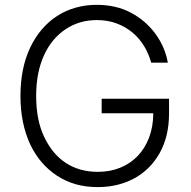

<svg xmlns="http://www.w3.org/2000/svg" viewBox="-20 -757 781 787"><path d="M63.9 -363.6Q63.9 -478 103.7 -561.8Q123.6 -603.7 151.5 -636.4Q179.3 -669 214 -691.4Q248.6 -713.8 289.6 -725.5Q330.6 -737.2 376.4 -737.2Q456.3 -737.2 517.4 -704.5Q547.9 -688.2 573.2 -666.2Q598.4 -644.2 617.5 -617.9Q636.7 -591.6 649.5 -561.8Q662.3 -532 668 -500H599.8Q589.8 -536.2 570.7 -568Q551.5 -599.8 523.3 -623.4Q495 -647 458.3 -660.9Q421.5 -674.7 376.4 -674.7Q305.8 -674.7 249.6 -637.8Q221.6 -619.3 199 -592.5Q176.5 -565.7 160.7 -531.2Q144.9 -496.8 136.5 -454.7Q128.2 -412.6 128.2 -363.6Q128.2 -265.3 160.9 -196.4Q194.2 -125.4 250 -89Q305.8 -52.6 381 -52.6Q430.4 -52.6 471.9 -69.2Q513.5 -85.9 543.7 -117Q573.9 -148.1 590.9 -192.6Q608 -237.2 608.3 -292.6H396.7V-352.3H672.9V-292.6Q672.9 -199.6 635.7 -131.7Q616.8 -97.7 590.7 -71.2Q564.6 -44.7 532.1 -26.8Q499.6 -8.9 461.6 0.5Q423.7 9.9 381 9.9Q332.7 9.9 291.9 -1.4Q251.1 -12.8 214.5 -36.2Q179 -59.3 150.9 -92Q122.9 -124.6 103.5 -166Q84.2 -207.4 74 -257.1Q63.9 -306.8 63.9 -363.6Z"/></svg>

Font: Inter P Light
Style: Regular
Weight: 300
Designer: Rasmus Andersson
Foundry: rsms
Version: Version 3.018;git-588b23468